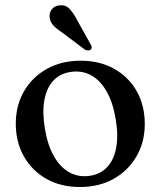

<svg xmlns="http://www.w3.org/2000/svg" viewBox="-20 -717 626 748"><path d="M294.5 -480.5Q368.1 -480.5 424.4 -449.2Q480.7 -417.8 512.4 -362.2Q544 -306.6 544 -233.8Q544 -163.4 511.8 -107.9Q479.6 -52.3 422.8 -20.3Q365.9 11.6 291 11.6Q217.4 11.6 161.2 -19.9Q105.1 -51.5 73.3 -107.3Q41.5 -163 41.5 -235.1Q41.5 -306.4 73.7 -361.7Q105.9 -417 162.8 -448.8Q219.6 -480.5 294.5 -480.5ZM329.8 -32.1Q371.6 -38.1 397.8 -66.3Q424 -94.4 432.7 -142.1Q441.5 -189.8 430.5 -254.3Q419.6 -319.3 394.6 -362.2Q369.7 -405.1 334 -424.2Q298.4 -443.3 255.7 -436.8Q213.9 -430.8 187.7 -402.6Q161.5 -374.5 152.9 -326.9Q144.2 -279.3 155 -214.6Q165.9 -149.8 191 -106.8Q216 -63.8 251.6 -44.8Q287.1 -25.8 329.8 -32.1ZM279.6 -640.3 332.7 -545Q336.1 -539.5 337.2 -534Q338.2 -528.5 333.5 -524.1Q329.5 -520.3 323.1 -520.6Q316.6 -520.8 310.9 -523.5L222.2 -590.3Q200.8 -603.9 188.2 -617.6Q175.6 -631.3 173.4 -649.2Q170.9 -665.3 181 -679.6Q191.1 -693.9 211.2 -696.1Q234.3 -699.2 249.8 -683.6Q265.3 -668 279.6 -640.3Z"/></svg>

Font: Fraunces
Style: Regular
Weight: 900
Version: Version 1.000;[b76b70a41]